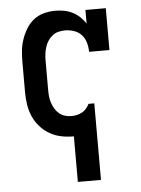

<svg xmlns="http://www.w3.org/2000/svg" viewBox="-53 -580 606 827"><g transform="rotate(-5 250.0 -166.5)"><path d="M250 205V8Q249 8 248.5 8Q248 8 247 8Q221 8 194.5 2.5Q168 -3 145 -16.5Q122 -30 104 -50.5Q86 -71 75.5 -95.5Q65 -120 61 -146.5Q57 -173 57 -200V-330Q57 -355 59.5 -379.5Q62 -404 70 -427.5Q78 -451 91 -472.5Q104 -494 123.5 -509.5Q143 -525 167.5 -531.5Q192 -538 216 -538Q236 -538 255 -534.5Q274 -531 291 -522.5Q308 -514 322.5 -500.5Q337 -487 347 -471V-530H435V-349H347Q347 -369 341.5 -388.5Q336 -408 323 -422.5Q310 -437 290.5 -443.5Q271 -450 252 -450Q237 -450 223 -446.5Q209 -443 197.5 -434Q186 -425 178 -413Q170 -401 165.5 -387Q161 -373 159 -358.5Q157 -344 157 -330V-200Q157 -186 158.5 -172Q160 -158 164.5 -144.5Q169 -131 176.5 -118.5Q184 -106 195 -97Q206 -88 219.5 -84Q233 -80 247 -80Q259 -80 270.5 -82.5Q282 -85 292.5 -90.5Q303 -96 311 -105Q319 -114 324 -124L325 -126H350V205Z"/></g></svg>

Font: Iosevka Slab Semibold
Style: Regular
Weight: 600
Monospace: yes
Designer: Belleve Invis
Foundry: Belleve Invis
Version: Version 11.1.1; ttfautohint (v1.8.3)